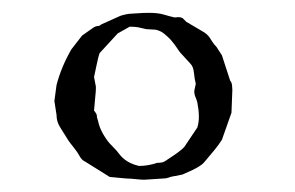

<svg xmlns="http://www.w3.org/2000/svg" viewBox="-20 -745 468 305"><path d="M66.4 -584.5 69.8 -609.9Q77.1 -638.2 93.3 -666.5L110.4 -688.5L127 -700.2Q131.8 -703.6 134.8 -703.6Q138.2 -703.6 140.6 -706.1L170.9 -719.7Q173.3 -720.7 178.7 -721.9Q184.1 -723.1 186 -723.1Q199.7 -724.1 207 -724.4Q214.4 -724.6 216.8 -724.6Q231 -724.6 240 -721.9Q249 -719.2 257.3 -717.3Q259.3 -717.3 260.3 -717.5Q261.2 -717.8 263.2 -717.8Q267.1 -717.8 270 -716.3L272.9 -713.4L275.9 -710.4L304.7 -693.4Q311 -689 314 -683.8Q316.9 -678.7 321.3 -673.3Q323.7 -671.4 327.1 -665.5Q330.6 -659.7 332.5 -657.2L345.7 -616.7Q348.1 -614.3 348.6 -609.4Q349.1 -604.5 349.1 -602.1L347.7 -565.9L332.5 -522.9Q327.1 -514.6 321 -507.1Q314.9 -499.5 308.1 -491.7Q305.7 -488.8 303.5 -486.3Q301.3 -483.9 297.1 -481.2Q293 -478.5 286.6 -475.3Q280.3 -472.2 270 -467.8Q269 -467.8 264.2 -466.6Q259.3 -465.3 257.3 -465.3Q251.5 -464.4 247.8 -462.9Q244.1 -461.4 238.8 -461.4L209 -459.5Q207.5 -459.5 203.9 -459.7Q200.2 -460 195.8 -460.4Q191.4 -460.9 187.3 -461.2Q183.1 -461.4 181.2 -461.4L154.3 -463.9L115.2 -488.3Q109.9 -490.7 106.7 -496.6Q103.5 -502.4 100.1 -506.8Q96.2 -512.2 92.5 -516.6Q88.9 -521 86.4 -525.4Q81.1 -534.2 75.4 -543Q69.8 -551.8 69.8 -562.5ZM129.4 -569.3Q133.8 -564 133.8 -561.5Q133.8 -559.6 134.3 -557.6Q134.8 -555.7 135.7 -553.2Q137.7 -543 143.1 -533.4Q148.4 -523.9 154.3 -517.1L165 -505.9Q168 -502 170.9 -498.5Q173.8 -495.1 177.7 -491.9Q181.6 -488.8 187 -486.1Q192.4 -483.4 200.7 -481.4Q208.5 -481.4 215.6 -482.7Q222.7 -483.9 229.5 -486.3Q234.4 -486.3 237.8 -487.1Q241.2 -487.8 248.5 -493.2Q255.4 -497.6 261.7 -502.2Q268.1 -506.8 272.5 -511.2L293.5 -542.5Q294.9 -547.4 295.4 -551.3Q295.9 -555.2 295.9 -559.1Q295.9 -565.9 295.2 -571.3Q294.4 -576.7 293.5 -582Q292.5 -586.4 290.5 -590.8Q288.6 -595.2 288.6 -600.6L291 -611.8Q289.1 -619.1 288.1 -629.2Q287.1 -639.2 282.7 -643.6L267.1 -660.6Q265.1 -662.6 261.2 -668.7Q257.3 -674.8 250.5 -682.6Q245.1 -688 240.2 -691.9Q235.4 -695.8 227.5 -697.8L212.4 -698.7Q204.6 -700.7 199.2 -701.7Q193.8 -702.6 186 -702.6L167 -691.9L138.2 -660.6Q137.7 -659.2 137.2 -657.5Q136.7 -655.8 135.7 -651.9Q134.8 -647.9 133.3 -641.1Q131.8 -634.3 129.4 -622.6L132.3 -607.4Q132.3 -606 132.3 -604.5Q132.3 -603 132.1 -599.4Q131.8 -595.7 131.1 -588.6Q130.4 -581.5 129.4 -569.3Z"/></svg>

Font: IM FELL English
Style: Regular
Weight: 400
Designer: Igino Marini
Foundry: Igino Marini
Version: 3.00